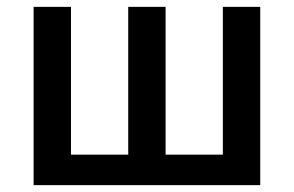

<svg xmlns="http://www.w3.org/2000/svg" viewBox="-20 -540 858 560"><path d="M78 0V-520H187V-89H354V-520H463V-89H630V-520H739V0Z"/></svg>

Font: IBM Plex Sans Medium
Style: Regular
Weight: 500
Designer: Mike Abbink, Paul van der Laan, Pieter van Rosmalen
Foundry: Bold Monday
Version: Version 3.201